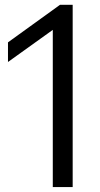

<svg xmlns="http://www.w3.org/2000/svg" viewBox="-20 -762 406 782"><path d="M195 0V-680.5L224.5 -661.5L12.5 -509.5V-589.5L224.5 -742.5H276V0Z"/></svg>

Font: Encode Sans SC Condensed Thin
Style: Regular
Weight: 400
Version: Version 3.002